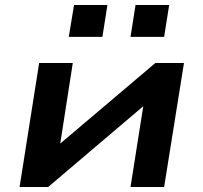

<svg xmlns="http://www.w3.org/2000/svg" viewBox="-20 -745 810 765"><path d="M58 0 136 -494H270L214 -134H174L599 -494H713L634 0H500L557 -361H597L172 0ZM500 -598 520 -725H654L634 -598ZM254 -598 275 -725H408L388 -598Z"/></svg>

Font: Nunito Sans 10pt Expanded
Style: Bold Italic
Weight: 700
Width: 7
Italic angle: -9°
Designer: Vernon Adams
Foundry: Vernon Adams
Version: Version 3.101;gftools[0.9.27]